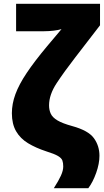

<svg xmlns="http://www.w3.org/2000/svg" viewBox="-20 -780 542 1002"><path d="M261 202Q286 163 298 136.5Q310 110 310 89Q310 70 305.5 57.5Q301 45 282.5 34Q264 23 222 10Q167 -8 126.5 -32.5Q86 -57 64 -95Q42 -133 42 -189Q42 -238 60.5 -288.5Q79 -339 119.5 -399.5Q160 -460 226 -539L301 -628Q285 -623 260 -620Q235 -617 211 -617H64V-760H502V-648L371 -478Q316 -407 276 -346.5Q236 -286 236 -230Q236 -206 245 -186.5Q254 -167 280 -151.5Q306 -136 357 -122Q441 -99 470 -59Q499 -19 499 33Q499 74 482 122Q465 170 441 202Z"/></svg>

Font: Noto Sans Black
Style: Regular
Weight: 900
Designer: Monotype Design Team
Foundry: Monotype Imaging Inc.
Version: Version 2.007